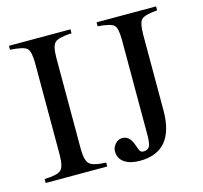

<svg xmlns="http://www.w3.org/2000/svg" viewBox="-99 -772 945 895"><g transform="rotate(-15 373.5 -324.0)"><path d="M728 -662V-643Q667 -638 651.5 -622.5Q636 -607 636 -549V-185Q636 14 469 14Q423 14 395.5 -5Q368 -24 368 -58Q368 -78 382.5 -94Q397 -110 417 -110Q450 -110 466 -68Q468 -63 471 -54.5Q474 -46 475.5 -41.5Q477 -37 480 -32.5Q483 -28 487 -26Q491 -24 497 -24Q519 -24 526.5 -39.5Q534 -55 534 -94V-550Q534 -609 519 -623.5Q504 -638 441 -643V-662ZM315 0H18V-19Q81 -21 98 -37.5Q115 -54 115 -112V-551Q115 -609 99 -624Q83 -639 18 -643V-662H315V-643Q252 -640 234.5 -624Q217 -608 217 -551V-112Q217 -56 235 -38.5Q253 -21 315 -19Z"/></g></svg>

Font: STIX
Style: Regular
Weight: 400
Designer: MicroPress Inc., with final additions and corrections provided by Coen Hoffman, Elsevier (retired)
Version: Version 1.1.1